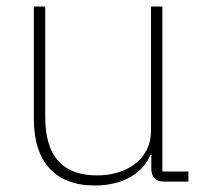

<svg xmlns="http://www.w3.org/2000/svg" viewBox="-20 -558 620 590"><path d="M271 12C365 12 421 -31 442 -82H445V-38C446 -14 457 0 485 0H559V-31H479V-538H444V-157C444 -64 364 -19 279 -19C176 -19 119 -74 119 -198V-538H84V-193C84 -60 150 12 271 12Z"/></svg>

Font: IBM Plex Thai ExtraLight
Style: Regular
Weight: 200
Designer: Mike Abbink, Paul van der Laan, Pieter van Rosmalen, Ben Mitchell, Mark Frömberg
Foundry: Bold Monday
Version: Version 1.0